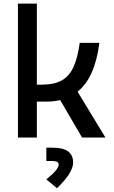

<svg xmlns="http://www.w3.org/2000/svg" viewBox="-20 -752 626 1050"><path d="M78.1 0V-732.4H181.6V-289.1H210Q274.4 -289.1 315.9 -311.3Q357.4 -333.5 381.1 -383.8Q404.8 -434.1 416 -517.6H523.4Q499.5 -327.1 404.3 -250.5L556.6 0H428.7L309.1 -204.6Q274.4 -196.3 234.4 -196.3H181.6V0ZM291.5 277.3 233.4 229Q300.8 175.3 300.8 147.5Q300.8 128.4 265.1 128.4H233.4V55.7H270Q379.9 55.7 379.9 137.2Q379.9 192.4 291.5 277.3Z"/></svg>

Font: Cascadia Mono PL
Style: Regular
Weight: 400
Monospace: yes
Designer: Aaron Bell
Foundry: Saja Typeworks
Version: Version 2404.023; ttfautohint (v1.8.4)